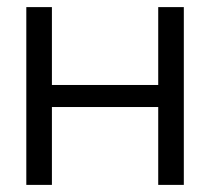

<svg xmlns="http://www.w3.org/2000/svg" viewBox="-20 -520 590 540"><path d="M54 0H126V-219H425V0H497V-500H425V-281H126V-500H54Z"/></svg>

Font: LT Wave Alt Light
Style: Regular
Weight: 300
Designer: Daniel Lyons
Version: Version 2.5 (Glyphs App)